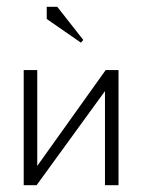

<svg xmlns="http://www.w3.org/2000/svg" viewBox="-20 -547 420 567"><path d="M219 -421 118 -491V-527H149L226 -429ZM50 0V-340H90V-57L292 -340H330V0H290V-278L88 0Z"/></svg>

Font: Glametrix
Style: Light
Weight: 300
Designer: gluk
Foundry: gluk
Version: Version 0.40